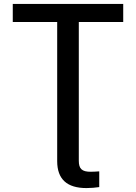

<svg xmlns="http://www.w3.org/2000/svg" viewBox="-20 -748 692 977"><path d="M45 -636H271V72C271 164 321 209 420 209C442 209 466 207 485 204V124C470 125 454 126 441 126C397 126 381 111 381 70V-636H607V-728H45Z"/></svg>

Font: Wafeq Medium
Style: Regular
Weight: 500
Designer: Rasmus Andersson & Azza Alameddine
Foundry: Google & TypeTogether
Version: Version 3.000;January 28, 2025;FontCreator 15.0.0.3014 64-bi